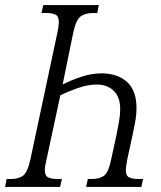

<svg xmlns="http://www.w3.org/2000/svg" viewBox="-39 -734 634 754"><path d="M-19 0 -13 -31H3Q35 -31 52.5 -45Q70 -59 81 -111L186 -604Q189 -618 190.5 -629Q192 -640 192 -648Q192 -670 179 -676.5Q166 -683 141 -683H124L131 -714H349L343 -683H327Q295 -683 277 -669Q259 -655 248 -603L207 -402Q235 -417 277 -431.5Q319 -446 362 -446Q424 -445 460.5 -411.5Q497 -378 497 -310Q497 -282 491.5 -253Q486 -224 481 -201L461 -109Q459 -96 457 -84.5Q455 -73 455 -66Q455 -44 468 -37.5Q481 -31 505 -31H523L516 0H299L306 -31H322Q353 -31 370.5 -45Q388 -59 398 -110L418 -202Q423 -225 428 -254Q433 -283 433 -305Q433 -353 407.5 -377.5Q382 -402 341 -402Q305 -402 264.5 -387.5Q224 -373 198 -360L144 -109Q141 -97 139 -85.5Q137 -74 137 -66Q137 -44 150 -37.5Q163 -31 188 -31H204L197 0Z"/></svg>

Font: Noto Serif ExtraCondensed Light
Style: Italic
Weight: 300
Width: 2
Italic angle: -12°
Designer: Monotype Design Team
Foundry: Monotype Imaging Inc.
Version: Version 2.014; ttfautohint (v1.8.4.7-5d5b)